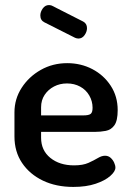

<svg xmlns="http://www.w3.org/2000/svg" viewBox="-20 -729 515 757"><path d="M269 8Q201 8 149 -17Q97 -42 67 -86.5Q37 -131 37 -191V-286Q37 -339 65.5 -383Q94 -427 141 -453.5Q188 -480 245 -480Q299 -480 344 -456.5Q389 -433 416.5 -391Q444 -349 444 -295Q444 -253 431 -235Q418 -217 397 -213Q376 -209 353 -209H142V-186Q142 -136 178.5 -106.5Q215 -77 272 -77Q307 -77 329 -87Q351 -97 366 -106Q381 -115 394 -115Q407 -115 416 -107Q425 -99 430 -88Q435 -77 435 -68Q435 -53 414.5 -35Q394 -17 357 -4.5Q320 8 269 8ZM142 -274H308Q330 -274 337.5 -280Q345 -286 345 -304Q345 -330 332 -352.5Q319 -375 296 -387.5Q273 -400 244 -400Q216 -400 193 -388Q170 -376 156 -355Q142 -334 142 -306ZM289 -577Q285 -577 282 -578Q279 -579 276 -580L155 -641Q139 -649 139 -668Q139 -682 148.5 -695.5Q158 -709 173 -709Q178 -709 184 -707L308 -644Q323 -636 323 -618Q323 -604 313.5 -590.5Q304 -577 289 -577Z"/></svg>

Font: Dosis SemiBold
Style: Regular
Weight: 600
Designer: EdgarTolentino, PabloImpallari, IginoMarini
Foundry: EdgarTolentino, PabloImpallari, IginoMarini
Version: Version 3.001; ttfautohint (v1.8.2)